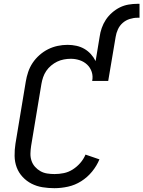

<svg xmlns="http://www.w3.org/2000/svg" viewBox="-20 -978 751 1006"><path d="M265 8Q233 8 202.5 3Q172 -2 145.5 -15.5Q119 -29 98.5 -51Q78 -73 67.5 -101Q57 -129 56.5 -161Q56 -193 61 -225L115 -550Q119 -575 127.5 -600.5Q136 -626 151 -648.5Q166 -671 187 -689.5Q208 -708 232 -720Q256 -732 282 -737.5Q308 -743 334 -743Q358 -743 380.5 -738Q403 -733 422 -722Q441 -711 456 -694.5Q471 -678 481 -658L502 -785Q505 -808 513 -831Q521 -854 534.5 -874.5Q548 -895 567.5 -912Q587 -929 608.5 -939.5Q630 -950 653.5 -954Q677 -958 700 -958H711V-885H700Q680 -885 659.5 -878.5Q639 -872 623 -858Q607 -844 598 -824.5Q589 -805 586 -785L547 -554H463Q468 -579 460.5 -601.5Q453 -624 436.5 -639.5Q420 -655 397.5 -662.5Q375 -670 351 -670Q333 -670 314.5 -666.5Q296 -663 279.5 -655Q263 -647 248 -634.5Q233 -622 222.5 -606.5Q212 -591 206 -573.5Q200 -556 197 -538L143 -213Q140 -193 139.5 -173.5Q139 -154 145 -136Q151 -118 163.5 -104Q176 -90 192 -81Q208 -72 227 -69Q246 -66 266 -66Q290 -66 314.5 -71Q339 -76 361 -90Q383 -104 400.5 -124Q418 -144 428 -168L501 -143Q487 -109 462.5 -79Q438 -49 405.5 -28.5Q373 -8 336.5 0Q300 8 265 8Z"/></svg>

Font: Iosevka Aile
Style: Italic
Weight: 400
Italic angle: -9°
Designer: Belleve Invis
Foundry: Belleve Invis
Version: Version 28.0.1; ttfautohint (v1.8.4)